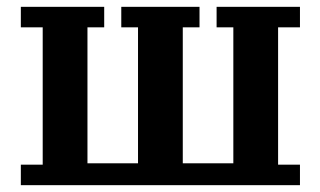

<svg xmlns="http://www.w3.org/2000/svg" viewBox="-20 -542 938 562"><path d="M41 -60H105V-462H41V-522H285V-462H236V-64H384V-462H335V-522H564V-462H515V-64H663V-462H614V-522H858V-462H794V-60H858V0H41Z"/></svg>

Font: IBM Plex Serif SmBld
Style: Regular
Weight: 600
Designer: Mike Abbink, Paul van der Laan, Pieter van Rosmalen
Foundry: Bold Monday
Version: Version 3.001